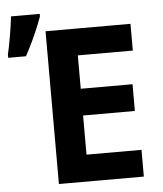

<svg xmlns="http://www.w3.org/2000/svg" viewBox="-106 -846 761 894"><g transform="rotate(-5 274.5 -398.5)"><path d="M133 0V-714H530V-589H273V-433H515V-308H273V-125H530V0ZM-51 -621Q-47 -639 -42.5 -661Q-38 -683 -34 -707.5Q-30 -732 -26.5 -755Q-23 -778 -21 -797H113V-785Q104 -760 91.5 -730Q79 -700 64 -668.5Q49 -637 32 -606H-51Z"/></g></svg>

Font: Noto Sans Mono
Style: Bold
Weight: 700
Designer: Monotype Design Team
Foundry: Monotype Imaging Inc.
Version: Version 2.014